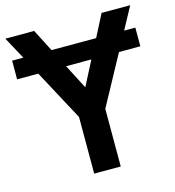

<svg xmlns="http://www.w3.org/2000/svg" viewBox="-107 -804 815 894"><g transform="rotate(-15 301.0 -357.0)"><path d="M598 -607V-517H495L365 -278V0H237V-273L106 -517H4V-607H58L0 -714H139L194 -607H409L464 -714H602L544 -607ZM301 -399 362 -517H240Z"/></g></svg>

Font: Noto Sans SemiBold
Style: Regular
Weight: 600
Designer: Monotype Design Team
Foundry: Monotype Imaging Inc.
Version: Version 2.007